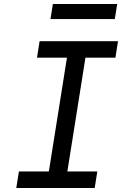

<svg xmlns="http://www.w3.org/2000/svg" viewBox="-20 -935 640 955"><path d="M231 -840H551L563 -915H243ZM61 0H451L464 -82H315L405 -648H554L567 -730H177L164 -648H313L223 -82H74Z"/></svg>

Font: JetBrains Mono
Style: Italic
Weight: 400
Italic angle: -9°
Monospace: yes
Designer: Philipp Nurullin, Konstantin Bulenkov
Foundry: JetBrains
Version: Version 2.305